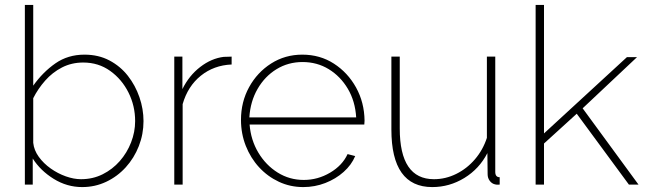

<svg xmlns="http://www.w3.org/2000/svg" viewBox="-20 -750 2629 780"><path d="M314 10Q252 10 198 -23.5Q144 -57 113 -106V0H81V-730H115V-402Q154 -457 205 -492.5Q256 -528 323 -528Q380 -528 424.5 -504.5Q469 -481 499.5 -442Q530 -403 546.5 -355Q563 -307 563 -258Q563 -205 544 -156.5Q525 -108 491 -70.5Q457 -33 411.5 -11.5Q366 10 314 10ZM309 -22Q357 -22 397 -42Q437 -62 466.5 -95.5Q496 -129 512.5 -171.5Q529 -214 529 -258Q529 -320 502 -374Q475 -428 427.5 -462Q380 -496 318 -496Q271 -496 232 -476Q193 -456 163.5 -422.5Q134 -389 115 -351V-170Q118 -140 137.5 -113Q157 -86 186 -65.5Q215 -45 247.5 -33.5Q280 -22 309 -22Z M921 -488Q849 -485 796 -442.5Q743 -400 722 -327V0H688V-520H721V-388Q748 -443 793.5 -478Q839 -513 889 -519Q899 -519 907.5 -519.5Q916 -520 921 -520Z M1212 10Q1159 10 1113 -11.5Q1067 -33 1032.5 -70.5Q998 -108 978.5 -157.5Q959 -207 959 -263Q959 -336 992 -396Q1025 -456 1081.5 -492Q1138 -528 1208 -528Q1280 -528 1336.5 -491.5Q1393 -455 1426.5 -394.5Q1460 -334 1461 -260Q1461 -256 1460.5 -252Q1460 -248 1460 -244H994Q999 -181 1029.5 -130Q1060 -79 1108 -49Q1156 -19 1214 -19Q1271 -19 1321 -48.5Q1371 -78 1392 -124L1423 -116Q1408 -80 1376 -51.5Q1344 -23 1301.5 -6.5Q1259 10 1212 10ZM993 -273H1427Q1423 -339 1393 -389.5Q1363 -440 1315.5 -469Q1268 -498 1209 -498Q1151 -498 1103.5 -469Q1056 -440 1026.5 -389Q997 -338 993 -273Z M1570 -224V-520H1604V-228Q1604 -22 1743 -22Q1790 -22 1833.5 -43.5Q1877 -65 1909.5 -103Q1942 -141 1958 -190V-520H1992V-52Q1992 -30 2010 -30V0Q1996 1 1991 -1Q1978 -4 1969.5 -15.5Q1961 -27 1961 -42L1960 -128Q1927 -64 1866.5 -27Q1806 10 1736 10Q1570 10 1570 -224Z M2535 0 2323 -288 2190 -167V0H2156V-730H2190V-208L2527 -518H2568L2347 -310L2574 0Z"/></svg>

Font: Raleway ExtraLight
Style: Regular
Weight: 200
Designer: Matt McInerney, Pablo Impallari, Rodrigo Fuenzalida
Foundry: Matt McInerney, Pablo Impallari, Rodrigo Fuenzalida
Version: Version 4.026